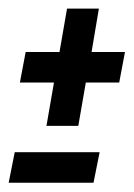

<svg xmlns="http://www.w3.org/2000/svg" viewBox="-27 -488 303 434"><path d="M78 -203.5 95 -301.5H18L31 -370.5H107.5L124.5 -468.5H196.5L180 -370.5H255.5L242.5 -301.5H167L150 -203.5ZM-7.4 -75 6.3 -144H198.2L184.4 -75Z"/></svg>

Font: Anybody Medium
Style: Italic
Weight: 500
Italic angle: -10°
Designer: Tyler Finck
Foundry: Etcetera Type Company
Version: Version 1.010; ttfautohint (v1.8.3) -l 8 -r 50 -G 200 -x 14 